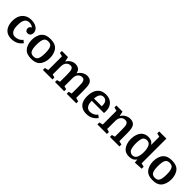

<svg xmlns="http://www.w3.org/2000/svg" viewBox="365 -2317 3864 3864"><g transform="rotate(45 2297.5 -385.0)"><path d="M300 -550Q362 -550 410 -530.5Q458 -511 485.5 -476Q513 -441 513 -394Q513 -349 489 -325.5Q465 -302 430 -302Q391 -302 375.5 -326Q360 -350 360 -375Q360 -400 372.5 -418.5Q385 -437 410 -444Q397 -462 368.5 -473Q340 -484 305 -484Q242 -484 207 -438Q172 -392 172 -273Q172 -219 179 -188Q186 -157 198 -134Q214 -105 239 -88.5Q264 -72 303 -72Q344 -72 389.5 -91.5Q435 -111 465 -152L519 -110Q473 -46 411 -18Q349 10 279 10Q205 10 153.5 -18.5Q102 -47 73 -102Q37 -169 37 -265Q37 -352 68.5 -416Q100 -480 159 -515Q218 -550 300 -550Z M1103 -270Q1103 -206 1084.5 -149.5Q1066 -93 1031 -55Q998 -20 951.5 -5Q905 10 843 10Q781 10 734.5 -5Q688 -20 655 -55Q620 -93 601.5 -149.5Q583 -206 583 -270Q583 -334 601.5 -391Q620 -448 655 -485Q688 -520 734.5 -535Q781 -550 843 -550Q905 -550 951.5 -535Q998 -520 1031 -485Q1066 -448 1084.5 -391Q1103 -334 1103 -270ZM752 -97Q766 -77 788.5 -67Q811 -57 843 -57Q875 -57 898 -67Q921 -77 934 -97Q966 -146 966 -270Q966 -333 958 -376Q950 -419 934 -443Q921 -463 898 -473Q875 -483 843 -483Q811 -483 788.5 -473Q766 -463 752 -443Q720 -394 720 -270Q720 -146 752 -97Z M1248 -75V-465L1171 -484V-540H1345L1367 -440H1371Q1400 -490 1448.5 -520Q1497 -550 1552 -550Q1593 -550 1625 -534.5Q1657 -519 1672 -496Q1688 -471 1698 -430Q1730 -486 1781 -518Q1832 -550 1890 -550Q1930 -550 1962 -534.5Q1994 -519 2011 -492Q2023 -473 2030 -443Q2037 -413 2040 -365.5Q2043 -318 2043 -245V-75L2120 -56V0H1849V-56L1916 -75V-268Q1916 -333 1912 -364.5Q1908 -396 1900 -415Q1890 -439 1873.5 -448.5Q1857 -458 1839 -458Q1814 -458 1793.5 -451Q1773 -444 1754 -427Q1732 -407 1721.5 -380Q1711 -353 1709 -312V-75L1776 -56V0H1515V-56L1582 -75V-268Q1582 -333 1578 -364.5Q1574 -396 1566 -415Q1556 -439 1539.5 -448.5Q1523 -458 1505 -458Q1480 -458 1459.5 -451Q1439 -444 1420 -427Q1398 -407 1387.5 -380Q1377 -353 1375 -312V-75L1442 -56V0H1171V-56Z M2653 -256H2304Q2304 -188 2324 -143Q2340 -109 2367 -90.5Q2394 -72 2434 -72Q2478 -72 2521.5 -92Q2565 -112 2596 -152L2650 -110Q2615 -60 2555.5 -25Q2496 10 2409 10Q2336 10 2283 -19.5Q2230 -49 2202 -106Q2187 -137 2180 -175Q2173 -213 2173 -257Q2173 -397 2237.5 -473.5Q2302 -550 2420 -550Q2529 -550 2592.5 -486.5Q2656 -423 2656 -311Q2656 -300 2655.5 -289.5Q2655 -279 2653 -256ZM2418 -481Q2315 -481 2305 -320H2525V-346Q2525 -411 2496.5 -446Q2468 -481 2418 -481Z M2799 -75V-465L2722 -484V-540H2896L2918 -440H2922Q2952 -491 3003 -520.5Q3054 -550 3112 -550Q3195 -550 3235 -496Q3255 -468 3263.5 -417.5Q3272 -367 3272 -281V-75L3349 -56V0H3078V-56L3145 -75V-268Q3145 -328 3141.5 -361.5Q3138 -395 3129.4 -414.7Q3118 -441 3099 -451Q3080.1 -461 3053.9 -461Q3005 -461 2971 -429Q2930 -391.4 2926 -312V-75L2993 -56V0H2722V-56Z M3403 -269Q3403 -335 3421.5 -392.5Q3440 -450 3471 -485Q3500 -517 3540 -533.5Q3580 -550 3630 -550Q3677 -550 3713 -533Q3749 -516 3778 -472V-705L3701 -724V-780H3905V-75L3982 -56V0L3797 10L3789 -72Q3758 -26 3719 -8Q3680 10 3628 10Q3573 10 3535.5 -6.5Q3498 -23 3472 -53Q3441 -88 3422 -144.5Q3403 -201 3403 -269ZM3778 -266Q3778 -324 3768 -367Q3758 -410 3744 -432Q3729 -456 3706.5 -469Q3684 -482 3652 -482Q3628 -482 3603 -472Q3578 -462 3564 -436Q3551 -412 3544.5 -370Q3538 -328 3538 -278Q3538 -220 3546 -177Q3554 -134 3566 -111Q3580 -86 3604.5 -71.5Q3629 -57 3657 -57Q3680 -57 3704 -67.5Q3728 -78 3744 -103Q3760 -129 3769 -171.5Q3778 -214 3778 -266Z M4558 -270Q4558 -206 4539.5 -149.5Q4521 -93 4486 -55Q4453 -20 4406.5 -5Q4360 10 4298 10Q4236 10 4189.5 -5Q4143 -20 4110 -55Q4075 -93 4056.5 -149.5Q4038 -206 4038 -270Q4038 -334 4056.5 -391Q4075 -448 4110 -485Q4143 -520 4189.5 -535Q4236 -550 4298 -550Q4360 -550 4406.5 -535Q4453 -520 4486 -485Q4521 -448 4539.5 -391Q4558 -334 4558 -270ZM4207 -97Q4221 -77 4243.5 -67Q4266 -57 4298 -57Q4330 -57 4353 -67Q4376 -77 4389 -97Q4421 -146 4421 -270Q4421 -333 4413 -376Q4405 -419 4389 -443Q4376 -463 4353 -473Q4330 -483 4298 -483Q4266 -483 4243.5 -473Q4221 -463 4207 -443Q4175 -394 4175 -270Q4175 -146 4207 -97Z"/></g></svg>

Font: Domine
Style: Regular
Weight: 400
Designer: Pablo Impallari, Rodrigo Fuenzalida, Brenda Gallo
Foundry: Pablo Impallari, Rodrigo Fuenzalida, Brenda Gallo
Version: Version 2.000;September 19, 2022;FontCreator 14.0.0.2877 64-